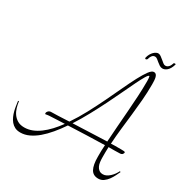

<svg xmlns="http://www.w3.org/2000/svg" viewBox="-187 -985 1145 1173"><g transform="rotate(30 385.0 -398.5)"><path d="M5.9 -143.1Q8.3 -122.6 14.6 -100.6Q21 -78.6 33.4 -60.8Q45.9 -43 65.2 -31.5Q84.5 -20 112.8 -20Q141.1 -20 168 -30.5Q194.8 -41 220.5 -60.1Q246.1 -79.1 270.5 -105.2Q294.9 -131.3 317.9 -163.1Q291 -162.1 263.9 -160.9Q236.8 -159.7 209 -158.2Q203.1 -158.2 195.8 -156.5Q188.5 -154.8 187 -154.8Q182.1 -154.8 182.1 -161.1Q182.1 -164.1 183.8 -168Q185.5 -171.9 189 -175.5Q192.4 -179.2 197.5 -181.6Q202.6 -184.1 209 -184.1Q222.7 -184.1 256.1 -185.3Q289.6 -186.5 335 -189Q369.6 -239.7 400.9 -298.3Q432.1 -356.9 460 -414.8Q487.8 -472.7 512.7 -526.1Q537.6 -579.6 559.1 -620.4Q580.6 -661.1 598.6 -685.5Q616.7 -710 631.8 -710Q641.1 -710 646.7 -703.9Q652.3 -697.8 655 -687.7Q657.7 -677.7 658.4 -664.8Q659.2 -651.9 659.2 -638.2Q659.2 -580.6 654.5 -525.6Q649.9 -470.7 643.8 -416.7Q637.7 -362.8 631.6 -308.8Q625.5 -254.9 622.1 -199.2Q635.7 -200.2 648.4 -200.2Q661.1 -200.2 672.9 -200.2H693.8Q705.1 -200.2 713.6 -199.5Q722.2 -198.7 722.2 -193.8Q722.2 -188 716.6 -181.4Q710.9 -174.8 698.2 -174.8Q677.7 -173.8 658.7 -173.8Q639.6 -173.8 620.1 -173.8Q619.1 -155.3 619.1 -137Q619.1 -118.7 619.1 -100.1Q619.1 -84.5 621.1 -68.8Q623 -53.2 628.9 -40.8Q634.8 -28.3 645.3 -20.3Q655.8 -12.2 672.9 -12.2Q685.1 -12.2 697 -18.3Q709 -24.4 719.7 -34.4Q730.5 -44.4 739.3 -56.6Q748 -68.8 753.9 -81.1L759.8 -78.1Q753.9 -65.4 745.4 -47.9Q736.8 -30.3 725.1 -14.2Q713.4 2 697.5 13.4Q681.6 24.9 661.1 24.9Q624.5 24.9 608.6 -3.7Q592.8 -32.2 592.8 -89.8Q592.8 -110.4 593 -131.1Q593.3 -151.9 595.2 -172.9Q529.3 -171.4 466.6 -169.2Q403.8 -167 338.9 -164.1Q312.5 -125 284.4 -91.6Q256.3 -58.1 227.3 -33.4Q198.2 -8.8 168.2 5.1Q138.2 19 107.9 19Q85.4 19 69.3 11Q53.2 2.9 42 -10.5Q30.8 -23.9 23.2 -41Q15.6 -58.1 11.2 -75.9Q6.8 -93.8 4.4 -111.1Q2 -128.4 0 -142.1ZM356.9 -189.9Q385.3 -190.9 415.5 -192.1Q445.8 -193.4 476.6 -194.6Q507.3 -195.8 537.6 -197Q567.9 -198.2 596.2 -199.2Q599.1 -252.9 603.8 -309.3Q608.4 -365.7 612.5 -421.9Q616.7 -478 619.9 -532.7Q623 -587.4 623 -638.2Q623 -641.6 622.8 -647.9Q622.6 -654.3 622.1 -660.2Q621.6 -666 620.6 -670.4Q619.6 -674.8 618.2 -674.8Q611.3 -674.8 598.4 -653.1Q585.4 -631.3 567.4 -594.5Q549.3 -557.6 526.6 -509Q503.9 -460.4 477.1 -406.5Q450.2 -352.5 419.9 -296.6Q389.6 -240.7 356.9 -189.9ZM560.1 -765.6Q560.1 -759.8 555.9 -755.9Q551.8 -752 547.9 -752Q543.5 -752 542 -757.8Q545.4 -774.4 552.5 -786.6Q559.6 -798.8 567.6 -806.6Q575.7 -814.5 583.7 -818.1Q591.8 -821.8 597.2 -821.8Q606.9 -821.8 616.7 -814.9Q626.5 -808.1 636 -799.8Q645.5 -791.5 654.3 -784.7Q663.1 -777.8 670.9 -777.8Q679.2 -777.8 685.1 -781.2Q690.9 -784.7 695.3 -789.8Q699.7 -794.9 702.4 -801Q705.1 -807.1 707 -812V-813Q707 -815.4 710 -817.1Q712.9 -818.8 716.8 -818.8Q722.2 -818.8 722.2 -814.9Q717.3 -797.4 710.2 -785.4Q703.1 -773.4 695.1 -766.6Q687 -759.8 679.2 -756.8Q671.4 -753.9 665 -753.9Q653.3 -753.9 643.3 -760.3Q633.3 -766.6 624.3 -774.4Q615.2 -782.2 606.9 -788.6Q598.6 -794.9 590.8 -794.9Q578.1 -794.9 570.6 -785.6Q563 -776.4 560.1 -765.6Z"/></g></svg>

Font: Stalemate
Style: Regular
Weight: 400
Designer: Astigmatic (AOETI)
Foundry: Astigmatic (AOETI)
Version: Version 001.000